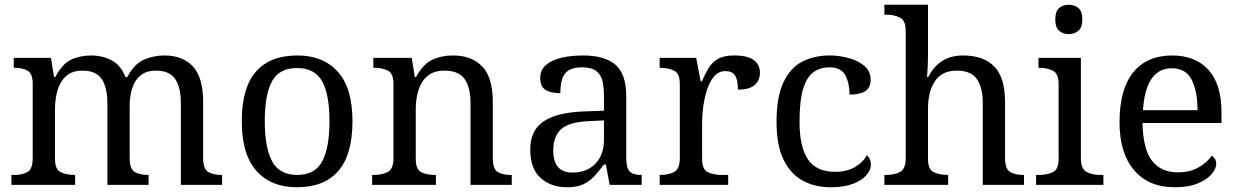

<svg xmlns="http://www.w3.org/2000/svg" viewBox="-20 -780 5223 810"><path d="M28 0V-42H41Q75 -42 96.5 -54.5Q118 -67 118 -114V-426Q118 -470 96 -482Q74 -494 41 -494H38V-536H195L208 -455H213Q243 -511 280.5 -528.5Q318 -546 364 -546Q412 -546 451 -525.5Q490 -505 509 -455H517Q547 -511 587.5 -528.5Q628 -546 674 -546Q751 -546 794 -499.5Q837 -453 837 -350V-114Q837 -67 858.5 -54.5Q880 -42 914 -42H917V0H743V-345Q743 -410 719.5 -446Q696 -482 638 -482Q597 -482 572.5 -461.5Q548 -441 537.5 -407Q527 -373 527 -333V-114Q527 -67 548.5 -54.5Q570 -42 604 -42H607V0H433V-345Q433 -410 409.5 -446Q386 -482 328 -482Q285 -482 259.5 -459.5Q234 -437 223 -400Q212 -363 212 -320V-109Q212 -65 236.5 -53.5Q261 -42 294 -42H297V0Z M1232 10Q1124 10 1062 -59Q1000 -128 1000 -269Q1000 -409 1059.5 -477.5Q1119 -546 1235 -546Q1343 -546 1405 -477.5Q1467 -409 1467 -269Q1467 -128 1407.5 -59Q1348 10 1232 10ZM1234 -42Q1309 -42 1339.5 -99.5Q1370 -157 1370 -269Q1370 -381 1339 -437Q1308 -493 1233 -493Q1158 -493 1127.5 -437Q1097 -381 1097 -269Q1097 -157 1128 -99.5Q1159 -42 1234 -42Z M1550 0V-42H1558Q1592 -42 1616 -54.5Q1640 -67 1640 -114V-426Q1640 -470 1616.5 -482Q1593 -494 1560 -494H1555V-536H1717L1730 -455H1735Q1766 -511 1804.5 -528.5Q1843 -546 1891 -546Q1970 -546 2014.5 -499.5Q2059 -453 2059 -350V-114Q2059 -67 2079.5 -54.5Q2100 -42 2134 -42H2139V0H1965V-345Q1965 -410 1940.5 -446Q1916 -482 1855 -482Q1810 -482 1783.5 -459.5Q1757 -437 1745.5 -400Q1734 -363 1734 -320V-109Q1734 -65 1757.5 -53.5Q1781 -42 1814 -42H1819V0Z M2372 10Q2305 10 2261 -29Q2217 -68 2217 -150Q2217 -230 2273.5 -268Q2330 -306 2445 -310L2528 -313V-373Q2528 -409 2522 -436.5Q2516 -464 2496 -480Q2476 -496 2435 -496Q2397 -496 2377 -482Q2357 -468 2350.5 -443.5Q2344 -419 2344 -387Q2302 -387 2280.5 -401.5Q2259 -416 2259 -450Q2259 -485 2283.5 -506Q2308 -527 2349 -536.5Q2390 -546 2439 -546Q2531 -546 2576.5 -507Q2622 -468 2622 -373V-114Q2622 -72 2636 -57Q2650 -42 2684 -42H2687V0H2552L2536 -86H2528Q2507 -58 2487 -36.5Q2467 -15 2440.5 -2.5Q2414 10 2372 10ZM2395 -52Q2456 -52 2492 -89.5Q2528 -127 2528 -191V-272L2464 -269Q2379 -265 2346.5 -234.5Q2314 -204 2314 -145Q2314 -52 2395 -52Z M2763 0V-42H2766Q2800 -42 2824 -54.5Q2848 -67 2848 -114V-426Q2848 -470 2823.5 -482Q2799 -494 2766 -494H2763V-536H2917L2936 -437H2941Q2954 -467 2969 -492Q2984 -517 3009 -531.5Q3034 -546 3078 -546Q3133 -546 3159.5 -527Q3186 -508 3186 -473Q3186 -442 3164.5 -422Q3143 -402 3093 -402Q3093 -443 3081 -461.5Q3069 -480 3040 -480Q3012 -480 2993 -458Q2974 -436 2963 -402Q2952 -368 2947 -331.5Q2942 -295 2942 -266V-109Q2942 -65 2966.5 -53.5Q2991 -42 3024 -42H3052V0Z M3484 10Q3418 10 3366.5 -18Q3315 -46 3285.5 -106.5Q3256 -167 3256 -265Q3256 -372 3285.5 -433.5Q3315 -495 3365.5 -520.5Q3416 -546 3479 -546Q3521 -546 3561 -535Q3601 -524 3627 -501.5Q3653 -479 3653 -444Q3653 -410 3630.5 -395.5Q3608 -381 3564 -381Q3564 -428 3546.5 -462Q3529 -496 3479 -496Q3441 -496 3412.5 -476Q3384 -456 3368.5 -406Q3353 -356 3353 -266Q3353 -160 3388.5 -107.5Q3424 -55 3504 -55Q3551 -55 3585.5 -74.5Q3620 -94 3637 -125Q3654 -111 3654 -86Q3654 -63 3635 -41Q3616 -19 3578.5 -4.5Q3541 10 3484 10Z M3711 0V-42H3719Q3753 -42 3777 -54.5Q3801 -67 3801 -114V-650Q3801 -694 3776.5 -706Q3752 -718 3719 -718H3711V-760H3895V-540Q3895 -522 3894 -502.5Q3893 -483 3892 -469Q3891 -455 3891 -455H3896Q3942 -546 4043 -546Q4129 -546 4174.5 -499.5Q4220 -453 4220 -350V-114Q4220 -67 4241.5 -54.5Q4263 -42 4297 -42H4300V0H4126V-345Q4126 -410 4101.5 -446Q4077 -482 4016 -482Q3954 -482 3924.5 -438Q3895 -394 3895 -320V-109Q3895 -65 3919.5 -53.5Q3944 -42 3977 -42H3980V0Z M4489 -636Q4465 -636 4448.5 -650Q4432 -664 4432 -698Q4432 -733 4448.5 -746.5Q4465 -760 4489 -760Q4512 -760 4529 -746.5Q4546 -733 4546 -698Q4546 -664 4529 -650Q4512 -636 4489 -636ZM4351 0V-42H4364Q4397 -42 4421.5 -53.5Q4446 -65 4446 -109V-426Q4446 -470 4421.5 -482Q4397 -494 4364 -494H4361V-536H4540V-114Q4540 -67 4564 -54.5Q4588 -42 4622 -42H4635V0Z M4935 10Q4826 10 4764.5 -62Q4703 -134 4703 -264Q4703 -404 4761 -475Q4819 -546 4925 -546Q5022 -546 5077.5 -486Q5133 -426 5133 -307V-261H4800Q4802 -152 4839.5 -102.5Q4877 -53 4949 -53Q5001 -53 5037.5 -74.5Q5074 -96 5092 -123Q5099 -120 5105 -111Q5111 -102 5111 -89Q5111 -69 5092 -46Q5073 -23 5034 -6.5Q4995 10 4935 10ZM5032 -315Q5032 -395 5007.5 -443.5Q4983 -492 4923 -492Q4868 -492 4837.5 -446.5Q4807 -401 4802 -315Z"/></svg>

Font: Noto Serif Ahom
Style: Regular
Weight: 400
Designer: Monotype Design Team
Foundry: Monotype Imaging Inc.
Version: Version 2.007; ttfautohint (v1.8.4.7-5d5b)